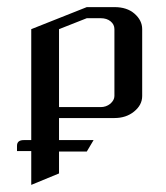

<svg xmlns="http://www.w3.org/2000/svg" viewBox="-20 -332 468 540"><path d="M27.8 78.1Q27.8 62 46.9 62H67.9V-250L224.1 -312H301.8Q336.9 -312 357.9 -293.9Q379.9 -274.9 379.9 -250V-62Q379.9 -36.6 356.9 -18.1Q334.5 0 301.8 0H146V62H243.2L224.1 94.2H146V155.8L67.9 188V92.8H27.8ZM146 -30.8H263.2Q278.3 -30.8 290 -40Q301.8 -50.3 301.8 -62V-250Q301.8 -263.2 291 -272Q280.3 -280.8 263.2 -280.8H224.1L146 -250Z"/></svg>

Font: Hhenum
Style: Regular
Weight: 400
Designer: T. Christopher White
Version: Version 1.0